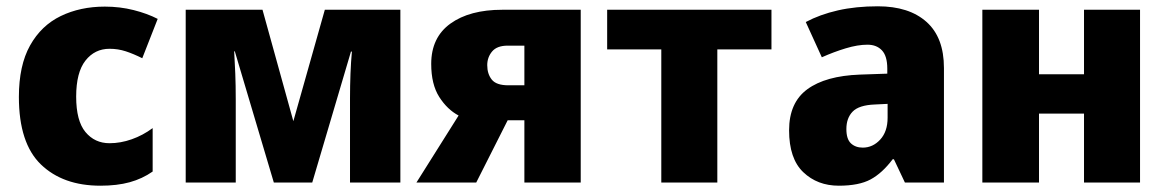

<svg xmlns="http://www.w3.org/2000/svg" viewBox="-20 -580 3704 610"><path d="M299 10Q180 10 110 -57.5Q40 -125 40 -272Q40 -372 75.5 -435.5Q111 -499 173 -529Q235 -559 313 -559Q361 -559 404.5 -548Q448 -537 481 -520L432 -395Q404 -409 379.5 -417Q355 -425 328 -425Q281 -425 251.5 -387.5Q222 -350 222 -273Q222 -196 251.5 -160.5Q281 -125 328 -125Q363 -125 398.5 -137.5Q434 -150 465 -173V-35Q432 -12 392 -1Q352 10 299 10Z M1252 -549V0H1092V-268Q1092 -308 1093.5 -346Q1095 -384 1098 -416H1095L972 0H850L726 -417H724Q726 -384 727.5 -346.5Q729 -309 729 -264V0H570V-549H814L912 -195L1012 -549Z M1493 0H1303L1437 -213Q1401 -232 1375.5 -272Q1350 -312 1350 -377Q1350 -461 1411 -505Q1472 -549 1576 -549H1825V0H1646V-198H1593ZM1528 -373Q1528 -345 1542.5 -327Q1557 -309 1595 -309H1646V-435H1593Q1559 -435 1543.5 -416.5Q1528 -398 1528 -373Z M2431 -423H2259V0H2081V-423H1909V-549H2431Z M2769 -560Q2868 -560 2923.5 -510.5Q2979 -461 2979 -364V0H2855L2820 -74H2816Q2783 -30 2746 -10Q2709 10 2645 10Q2577 10 2532 -33Q2487 -76 2487 -166Q2487 -254 2545 -296.5Q2603 -339 2712 -343L2799 -346V-362Q2799 -402 2782 -420Q2765 -438 2736 -438Q2705 -438 2667 -426.5Q2629 -415 2591 -398L2540 -510Q2585 -534 2642 -547Q2699 -560 2769 -560ZM2800 -250 2759 -248Q2709 -246 2689 -225.5Q2669 -205 2669 -170Q2669 -138 2683.5 -124.5Q2698 -111 2721 -111Q2753 -111 2776.5 -136.5Q2800 -162 2800 -206Z M3281 -549V-344H3424V-549H3602V0H3424V-219H3281V0H3101V-549Z"/></svg>

Font: Noto Sans Disp ExtBd
Style: Regular
Weight: 800
Designer: Monotype Design Team
Foundry: Monotype Imaging Inc.
Version: Version 2.000;GOOG;noto-source:20170915:90ef993387c0; ttfaut